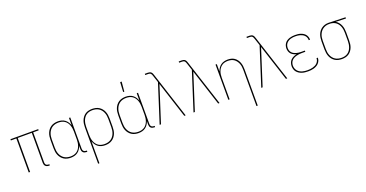

<svg xmlns="http://www.w3.org/2000/svg" viewBox="-39 -1596 5078 2663"><g transform="rotate(-20 2500.0 -264.5)"><path d="M422 8Q408 8 395 4Q382 0 372 -9.5Q362 -19 358 -32Q354 -45 354 -58V-502H146V0H126V-502H45V-520H455V-502H374V-58Q374 -49 376.5 -39.5Q379 -30 386 -23Q393 -16 402.5 -13Q412 -10 422 -10H434V8Z M746 8Q720 8 694 2Q668 -4 646 -18Q624 -32 607.5 -52.5Q591 -73 581 -97.5Q571 -122 567.5 -148Q564 -174 564 -200V-320Q564 -346 567.5 -372Q571 -398 581 -422.5Q591 -447 607.5 -467.5Q624 -488 646 -502Q668 -516 694 -522Q720 -528 746 -528Q773 -528 799.5 -521.5Q826 -515 848 -499Q870 -483 885 -460.5Q900 -438 909 -412V-520H928V-58Q928 -49 931 -39.5Q934 -30 941 -23Q948 -16 957.5 -13Q967 -10 976 -10H988V8H976Q963 8 949.5 4Q936 0 926.5 -9.5Q917 -19 913 -32Q909 -45 909 -58V-108Q900 -82 885 -59.5Q870 -37 848 -21Q826 -5 799.5 1.5Q773 8 746 8ZM749 -10Q773 -10 796 -15.5Q819 -21 838.5 -34Q858 -47 872 -66.5Q886 -86 894 -108Q902 -130 905.5 -153.5Q909 -177 909 -200V-320Q909 -343 905.5 -366.5Q902 -390 894 -412Q886 -434 872 -453.5Q858 -473 838.5 -486Q819 -499 796 -504.5Q773 -510 749 -510Q725 -510 701.5 -504.5Q678 -499 658 -486.5Q638 -474 623 -455Q608 -436 599 -413.5Q590 -391 586.5 -367.5Q583 -344 583 -320V-200Q583 -176 586.5 -152.5Q590 -129 599 -106.5Q608 -84 623 -65Q638 -46 658 -33.5Q678 -21 701.5 -15.5Q725 -10 749 -10Z M1072 215V-320Q1072 -346 1075.5 -372Q1079 -398 1088.5 -422Q1098 -446 1114 -467Q1130 -488 1151.5 -502Q1173 -516 1199 -522Q1225 -528 1251 -528Q1277 -528 1303 -522.5Q1329 -517 1351.5 -503Q1374 -489 1391 -468.5Q1408 -448 1418 -423.5Q1428 -399 1432 -372.5Q1436 -346 1436 -320V-200Q1436 -174 1432.5 -148Q1429 -122 1419 -97.5Q1409 -73 1392.5 -52.5Q1376 -32 1354 -18Q1332 -4 1306 2Q1280 8 1254 8Q1227 8 1200.5 1.5Q1174 -5 1152 -21Q1130 -37 1115 -59.5Q1100 -82 1091 -108V215ZM1251 -10Q1275 -10 1298.5 -15.5Q1322 -21 1342 -33.5Q1362 -46 1377 -65Q1392 -84 1401 -106.5Q1410 -129 1413.5 -152.5Q1417 -176 1417 -200V-320Q1417 -344 1413.5 -367.5Q1410 -391 1401 -413.5Q1392 -436 1377 -455Q1362 -474 1342 -486.5Q1322 -499 1298.5 -504.5Q1275 -510 1251 -510Q1227 -510 1204 -504.5Q1181 -499 1161.5 -486Q1142 -473 1128 -453.5Q1114 -434 1106 -412Q1098 -390 1094.5 -366.5Q1091 -343 1091 -320V-200Q1091 -177 1094.5 -153.5Q1098 -130 1106 -108Q1114 -86 1128 -66.5Q1142 -47 1161.5 -34Q1181 -21 1204 -15.5Q1227 -10 1251 -10Z M1738 -600 1746 -744H1768L1755 -600ZM1746 8Q1720 8 1694 2Q1668 -4 1646 -18Q1624 -32 1607.5 -52.5Q1591 -73 1581 -97.5Q1571 -122 1567.5 -148Q1564 -174 1564 -200V-320Q1564 -346 1567.5 -372Q1571 -398 1581 -422.5Q1591 -447 1607.5 -467.5Q1624 -488 1646 -502Q1668 -516 1694 -522Q1720 -528 1746 -528Q1773 -528 1799.5 -521.5Q1826 -515 1848 -499Q1870 -483 1885 -460.5Q1900 -438 1909 -412V-520H1928V-58Q1928 -49 1931 -39.5Q1934 -30 1941 -23Q1948 -16 1957.5 -13Q1967 -10 1976 -10H1988V8H1976Q1963 8 1949.5 4Q1936 0 1926.5 -9.5Q1917 -19 1913 -32Q1909 -45 1909 -58V-108Q1900 -82 1885 -59.5Q1870 -37 1848 -21Q1826 -5 1799.5 1.5Q1773 8 1746 8ZM1749 -10Q1773 -10 1796 -15.5Q1819 -21 1838.5 -34Q1858 -47 1872 -66.5Q1886 -86 1894 -108Q1902 -130 1905.5 -153.5Q1909 -177 1909 -200V-320Q1909 -343 1905.5 -366.5Q1902 -390 1894 -412Q1886 -434 1872 -453.5Q1858 -473 1838.5 -486Q1819 -499 1796 -504.5Q1773 -510 1749 -510Q1725 -510 1701.5 -504.5Q1678 -499 1658 -486.5Q1638 -474 1623 -455Q1608 -436 1599 -413.5Q1590 -391 1586.5 -367.5Q1583 -344 1583 -320V-200Q1583 -176 1586.5 -152.5Q1590 -129 1599 -106.5Q1608 -84 1623 -65Q1638 -46 1658 -33.5Q1678 -21 1701.5 -15.5Q1725 -10 1749 -10Z M2058 0 2239 -565 2206 -665V-666L2205 -667Q2202 -677 2198.5 -686.5Q2195 -696 2188 -703.5Q2181 -711 2171 -714Q2161 -717 2151 -717H2107V-735H2151Q2165 -735 2178 -731.5Q2191 -728 2200.5 -718.5Q2210 -709 2215 -696Q2220 -683 2224 -671L2442 0H2422L2249 -533L2078 0Z M2558 0 2739 -565 2706 -665V-666L2705 -667Q2702 -677 2698.5 -686.5Q2695 -696 2688 -703.5Q2681 -711 2671 -714Q2661 -717 2651 -717H2607V-735H2651Q2665 -735 2678 -731.5Q2691 -728 2700.5 -718.5Q2710 -709 2715 -696Q2720 -683 2724 -671L2942 0H2922L2749 -533L2578 0Z M3409 215V-320Q3409 -343 3406 -366.5Q3403 -390 3394.5 -412Q3386 -434 3372 -453Q3358 -472 3339 -485.5Q3320 -499 3296.5 -504.5Q3273 -510 3250 -510Q3227 -510 3203.5 -504.5Q3180 -499 3161 -485.5Q3142 -472 3128 -453Q3114 -434 3105.5 -412Q3097 -390 3094 -366.5Q3091 -343 3091 -320V0H3072V-520H3091V-412Q3100 -438 3115 -460.5Q3130 -483 3152 -499Q3174 -515 3200.5 -521.5Q3227 -528 3253 -528Q3279 -528 3304.5 -522Q3330 -516 3351 -501.5Q3372 -487 3387.5 -466Q3403 -445 3412 -421Q3421 -397 3424.5 -371.5Q3428 -346 3428 -320V215Z M3558 0 3739 -565 3706 -665V-666L3705 -667Q3702 -677 3698.5 -686.5Q3695 -696 3688 -703.5Q3681 -711 3671 -714Q3661 -717 3651 -717H3607V-735H3651Q3665 -735 3678 -731.5Q3691 -728 3700.5 -718.5Q3710 -709 3715 -696Q3720 -683 3724 -671L3942 0H3922L3749 -533L3578 0Z M4247 8Q4225 8 4202 5.5Q4179 3 4157.5 -4Q4136 -11 4116.5 -23.5Q4097 -36 4083 -53.5Q4069 -71 4062.5 -93Q4056 -115 4056 -138Q4056 -162 4064.5 -186Q4073 -210 4090.5 -227.5Q4108 -245 4130.5 -255Q4153 -265 4177 -271Q4156 -276 4136 -286Q4116 -296 4101 -312Q4086 -328 4079 -349.5Q4072 -371 4072 -393Q4072 -413 4078 -433.5Q4084 -454 4096.5 -470.5Q4109 -487 4127 -498.5Q4145 -510 4165 -516.5Q4185 -523 4205.5 -525.5Q4226 -528 4247 -528Q4267 -528 4287.5 -526Q4308 -524 4327 -518Q4346 -512 4364 -501.5Q4382 -491 4395 -475.5Q4408 -460 4415 -440.5Q4422 -421 4422 -401V-396H4403V-400Q4403 -418 4396.5 -435Q4390 -452 4378 -465Q4366 -478 4350 -487Q4334 -496 4317 -501Q4300 -506 4282.5 -508Q4265 -510 4247 -510Q4229 -510 4210.5 -508Q4192 -506 4174.5 -500.5Q4157 -495 4141 -485Q4125 -475 4113.5 -461Q4102 -447 4096.5 -429Q4091 -411 4091 -392Q4091 -374 4097 -356Q4103 -338 4115 -324.5Q4127 -311 4143.5 -302Q4160 -293 4177.5 -288Q4195 -283 4213.5 -281Q4232 -279 4250 -279H4303V-261H4250Q4230 -261 4210 -259Q4190 -257 4170.5 -251.5Q4151 -246 4133 -236.5Q4115 -227 4101.5 -212Q4088 -197 4081.5 -177.5Q4075 -158 4075 -138Q4075 -118 4081.5 -98.5Q4088 -79 4100.5 -63.5Q4113 -48 4130.5 -37Q4148 -26 4167.5 -20Q4187 -14 4207 -12Q4227 -10 4247 -10Q4266 -10 4285 -12Q4304 -14 4322.5 -19Q4341 -24 4358.5 -32.5Q4376 -41 4389.5 -54.5Q4403 -68 4411 -86Q4419 -104 4419 -123V-125H4438V-123Q4438 -101 4429.5 -80.5Q4421 -60 4406.5 -44.5Q4392 -29 4372.5 -18.5Q4353 -8 4332.5 -2Q4312 4 4290.5 6Q4269 8 4247 8Z M4749 8Q4723 8 4697 2.5Q4671 -3 4648.5 -17Q4626 -31 4609 -51.5Q4592 -72 4582 -96.5Q4572 -121 4568 -147.5Q4564 -174 4564 -200V-320Q4564 -345 4567.5 -370.5Q4571 -396 4580 -419.5Q4589 -443 4604.5 -463.5Q4620 -484 4641 -498.5Q4662 -513 4686.5 -520.5Q4711 -528 4737 -528H4750Q4754 -528 4758.5 -528Q4763 -528 4767 -527L4991 -520V-502L4841 -507Q4864 -494 4881.5 -472.5Q4899 -451 4909.5 -426Q4920 -401 4924 -374Q4928 -347 4928 -320V-200Q4928 -174 4924.5 -148Q4921 -122 4911.5 -98Q4902 -74 4886 -53Q4870 -32 4848.5 -18Q4827 -4 4801 2Q4775 8 4749 8ZM4749 -10Q4773 -10 4796 -15.5Q4819 -21 4838.5 -34Q4858 -47 4872 -66.5Q4886 -86 4894 -108Q4902 -130 4905.5 -153.5Q4909 -177 4909 -200V-320Q4909 -342 4906 -364Q4903 -386 4896 -407Q4889 -428 4876.5 -447Q4864 -466 4846.5 -480Q4829 -494 4808 -501Q4787 -508 4764 -510H4738Q4715 -510 4693 -503Q4671 -496 4652 -482.5Q4633 -469 4619.5 -450.5Q4606 -432 4597.5 -410.5Q4589 -389 4586 -366Q4583 -343 4583 -320V-200Q4583 -176 4586.5 -152.5Q4590 -129 4599 -106.5Q4608 -84 4623 -65Q4638 -46 4658 -33.5Q4678 -21 4701.5 -15.5Q4725 -10 4749 -10Z"/></g></svg>

Font: Iosevka SS18 Thin
Style: Regular
Weight: 100
Monospace: yes
Designer: Belleve Invis
Foundry: Belleve Invis
Version: Version 25.1.1; ttfautohint (v1.8.4)